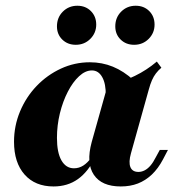

<svg xmlns="http://www.w3.org/2000/svg" viewBox="-20 -651 617 682"><path d="M170.2 11.3Q104.8 11.3 67.3 -31Q29.8 -73.4 29.8 -147.6Q29.8 -204 51.2 -255.2Q72.6 -306.5 110.1 -345.6Q147.6 -384.7 196.4 -407.3Q245.2 -429.8 299.2 -429.8Q342.7 -429.8 381 -414.1Q419.4 -398.4 454.8 -366.1L355.6 -311.3Q356.5 -353.2 343.1 -377Q329.8 -400.8 306.5 -400.8Q283.1 -400.8 260.9 -380.2Q238.7 -359.7 221 -325.4Q203.2 -291.1 192.7 -248.4Q182.3 -205.6 182.3 -161.3Q182.3 -108.9 198.4 -81Q214.5 -53.2 242.7 -53.2Q260.5 -53.2 275.8 -62.9Q291.1 -72.6 305.6 -92.7H318.5Q293.5 -41.1 256.9 -14.9Q220.2 11.3 170.2 11.3ZM408.9 11.3Q341.1 11.3 313.3 -30.2Q285.5 -71.8 305.6 -146L361.3 -344.4Q417.7 -361.3 459.3 -381.5Q500.8 -401.6 537.1 -432.3L553.2 -410.5Q541.9 -400.8 533.9 -390.3Q525.8 -379.8 519.8 -366.1Q513.7 -352.4 508.1 -331.5L445.2 -106.5Q436.3 -75 443.1 -57.7Q450 -40.3 471.8 -40.3Q483.1 -40.3 494 -46Q504.8 -51.6 514.5 -62.9Q524.2 -74.2 533.1 -91.9L547.6 -118.5H576.6L558.9 -84.7Q541.9 -52.4 519.4 -31Q496.8 -9.7 469.8 0.8Q442.7 11.3 408.9 11.3ZM456.5 -491.9Q427.4 -491.9 408.5 -510.5Q389.5 -529 389.5 -557.3Q389.5 -588.7 410.5 -609.7Q431.5 -630.6 462.1 -630.6Q491.1 -630.6 510.1 -611.7Q529 -592.7 529 -563.7Q529 -533.9 508.1 -512.9Q487.1 -491.9 456.5 -491.9ZM249.2 -491.9Q220.2 -491.9 201.2 -510.5Q182.3 -529 182.3 -557.3Q182.3 -588.7 203.2 -609.7Q224.2 -630.6 254.8 -630.6Q283.9 -630.6 302.8 -611.7Q321.8 -592.7 321.8 -563.7Q321.8 -533.9 300.8 -512.9Q279.8 -491.9 249.2 -491.9Z"/></svg>

Font: Playfair 5pt SemiExpanded Light Black
Style: Italic
Weight: 900
Italic angle: -15.6°
Version: Version 2.001;gftools[0.9.30]